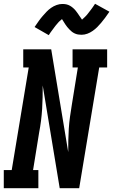

<svg xmlns="http://www.w3.org/2000/svg" viewBox="-39 -996 599 1016"><path d="M-19 0V-96H23L113 -639H84V-735H232L322 -191Q322 -222 322.5 -253Q323 -284 325 -315.5Q327 -347 331.5 -378.5Q336 -410 341 -441L373 -639H345V-735H528V-639H486L380 0H277L187 -544Q187 -513 186.5 -482Q186 -451 184 -419.5Q182 -388 178 -356.5Q174 -325 168 -294L136 -96H164V0ZM219 -810 144 -853Q156 -871 166.5 -885.5Q177 -900 187.5 -912Q198 -924 208 -934.5Q218 -945 231.5 -954.5Q245 -964 260.5 -969.5Q276 -975 291 -975Q297 -975 302 -974.5Q307 -974 312 -973Q317 -972 322 -970Q327 -968 331.5 -965.5Q336 -963 340 -960Q344 -957 347.5 -954Q351 -951 355 -947Q359 -943 362 -939Q365 -935 368 -931Q371 -927 373.5 -923.5Q376 -920 378.5 -916Q381 -912 384 -908Q387 -904 390 -899.5Q393 -895 395 -892Q398 -895 402.5 -899Q407 -903 409.5 -905.5Q412 -908 415 -911Q418 -914 421 -917.5Q424 -921 427 -925Q430 -929 433.5 -933.5Q437 -938 440.5 -942.5Q444 -947 448 -952.5Q452 -958 456 -964Q460 -970 464 -976L540 -934Q528 -916 517 -901.5Q506 -887 496 -875Q486 -863 475.5 -852.5Q465 -842 451.5 -832.5Q438 -823 423 -817.5Q408 -812 392 -812Q383 -812 374 -813.5Q365 -815 356.5 -819Q348 -823 341.5 -828Q335 -833 328.5 -840Q322 -847 316.5 -853.5Q311 -860 307 -866.5Q303 -873 297.5 -881.5Q292 -890 289 -895Q286 -892 281 -888Q276 -884 273.5 -881.5Q271 -879 268.5 -876Q266 -873 263 -869.5Q260 -866 256.5 -862Q253 -858 250 -853.5Q247 -849 243 -844Q239 -839 235.5 -834Q232 -829 227.5 -823Q223 -817 219 -810Z"/></svg>

Font: Iosevka Slab
Style: Bold Italic
Weight: 700
Italic angle: -9°
Monospace: yes
Designer: Belleve Invis
Foundry: Belleve Invis
Version: Version 11.1.0; ttfautohint (v1.8.3)